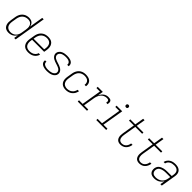

<svg xmlns="http://www.w3.org/2000/svg" viewBox="447 -2436 4146 4146"><g transform="rotate(45 2520.0 -363.5)"><path d="M217 8Q252 8 288 -3Q324 -14 353.5 -39.5Q383 -65 401 -98L385 0H429L551 -735H507L454 -416Q448 -451 429 -481Q410 -511 376.5 -524.5Q343 -538 305 -538Q273 -538 241 -530Q209 -522 180.5 -503Q152 -484 131 -456.5Q110 -429 98.5 -398Q87 -367 82 -335L64 -225Q58 -191 58 -157Q58 -123 67.5 -92Q77 -61 98 -37Q119 -13 151 -2.5Q183 8 217 8ZM237 -31Q202 -31 170.5 -44.5Q139 -58 122 -86.5Q105 -115 102.5 -149.5Q100 -184 106 -219L124 -329Q130 -362 144 -394.5Q158 -427 185 -452Q212 -477 245.5 -488Q279 -499 313 -499Q341 -499 366.5 -490.5Q392 -482 409 -462Q426 -442 433.5 -416.5Q441 -391 441 -363Q441 -335 436 -307L418 -197Q413 -165 399.5 -133.5Q386 -102 360 -77Q334 -52 301.5 -41.5Q269 -31 237 -31Z M816 8Q850 8 885 0.5Q920 -7 951.5 -26.5Q983 -46 1005 -77Q1027 -108 1035 -142H991Q983 -106 953.5 -78.5Q924 -51 888 -41Q852 -31 816 -31Q780 -31 748.5 -44Q717 -57 699.5 -85.5Q682 -114 679 -149Q676 -184 682 -219L687 -246H1054L1064 -305Q1070 -341 1069 -376Q1068 -411 1055.5 -442.5Q1043 -474 1018.5 -497Q994 -520 960 -529Q926 -538 891 -538Q858 -538 825 -531Q792 -524 762 -505.5Q732 -487 709.5 -459Q687 -431 675 -399.5Q663 -368 658 -335L640 -225Q634 -189 635 -153.5Q636 -118 649 -86.5Q662 -55 687 -32.5Q712 -10 746 -1Q780 8 816 8ZM1016 -285H693L700 -329Q706 -362 720 -394.5Q734 -427 761.5 -452.5Q789 -478 822.5 -488.5Q856 -499 890 -499Q925 -499 956.5 -486Q988 -473 1005 -444Q1022 -415 1024.5 -380.5Q1027 -346 1021 -311Z M1388 8Q1421 8 1454 3Q1487 -2 1519.5 -15Q1552 -28 1577.5 -55Q1603 -82 1608 -115Q1613 -143 1604 -168.5Q1595 -194 1577.5 -212.5Q1560 -231 1537.5 -244Q1515 -257 1490 -266Q1465 -275 1439.5 -283Q1414 -291 1389 -299.5Q1364 -308 1341.5 -321.5Q1319 -335 1305.5 -358.5Q1292 -382 1297 -409Q1301 -434 1321 -454Q1341 -474 1365.5 -483Q1390 -492 1415 -495.5Q1440 -499 1465 -499Q1490 -499 1514.5 -495.5Q1539 -492 1560.5 -482Q1582 -472 1595.5 -451.5Q1609 -431 1605 -406Q1605 -403 1604 -400H1648Q1648 -404 1649 -408Q1653 -435 1643.5 -459.5Q1634 -484 1614 -499.5Q1594 -515 1569.5 -523.5Q1545 -532 1518.5 -535Q1492 -538 1465 -538Q1433 -538 1401 -533Q1369 -528 1337.5 -514.5Q1306 -501 1282.5 -474Q1259 -447 1254 -416Q1249 -388 1258 -362.5Q1267 -337 1284.5 -318Q1302 -299 1324.5 -286Q1347 -273 1372 -264Q1397 -255 1422 -247Q1447 -239 1472.5 -230.5Q1498 -222 1520 -209Q1542 -196 1556 -172.5Q1570 -149 1566 -121Q1561 -95 1539.5 -75.5Q1518 -56 1492 -47Q1466 -38 1440 -34.5Q1414 -31 1388 -31Q1368 -31 1347.5 -33Q1327 -35 1307.5 -41Q1288 -47 1271.5 -57.5Q1255 -68 1245.5 -86Q1236 -104 1240 -124Q1240 -127 1241 -130H1198Q1197 -126 1196 -122Q1192 -95 1203 -70Q1214 -45 1235 -30Q1256 -15 1281 -6.5Q1306 2 1333.5 5Q1361 8 1388 8Z M1964 8Q2001 8 2039.5 -3Q2078 -14 2110.5 -40.5Q2143 -67 2162 -102.5Q2181 -138 2188 -177H2145Q2139 -146 2123.5 -117.5Q2108 -89 2081.5 -68.5Q2055 -48 2024.5 -39.5Q1994 -31 1964 -31Q1929 -31 1898 -44.5Q1867 -58 1850 -86.5Q1833 -115 1830.5 -149.5Q1828 -184 1834 -219L1852 -329Q1858 -362 1872 -394.5Q1886 -427 1912.5 -452Q1939 -477 1972.5 -488Q2006 -499 2039 -499Q2068 -499 2096 -492Q2124 -485 2144.5 -466.5Q2165 -448 2173 -420Q2181 -392 2176 -363Q2176 -361 2175 -359H2219V-364Q2226 -401 2215 -437.5Q2204 -474 2177 -497Q2150 -520 2113.5 -529Q2077 -538 2039 -538Q2007 -538 1974 -530.5Q1941 -523 1911.5 -504.5Q1882 -486 1860.5 -458.5Q1839 -431 1827 -399.5Q1815 -368 1810 -335L1792 -225Q1786 -190 1786.5 -154.5Q1787 -119 1799.5 -87.5Q1812 -56 1836.5 -33.5Q1861 -11 1894.5 -1.5Q1928 8 1964 8Z M2326 0H2609L2608 -39H2481L2523 -296Q2529 -333 2542.5 -369Q2556 -405 2582 -436.5Q2608 -468 2644.5 -483.5Q2681 -499 2718 -499Q2734 -499 2750 -495.5Q2766 -492 2774 -478.5Q2782 -465 2781.5 -449Q2781 -433 2778 -416H2822Q2826 -441 2826 -466Q2826 -491 2812.5 -509.5Q2799 -528 2775 -533Q2751 -538 2726 -538Q2697 -538 2668 -529Q2639 -520 2614 -500Q2589 -480 2571 -454.5Q2553 -429 2541 -401L2562 -530H2406V-491H2512L2437 -39H2326Z M2893 0H3195L3194 -39H3072L3154 -530H2982V-491H3103L3029 -39H2893ZM3153 -646Q3162 -646 3170.5 -649Q3179 -652 3184.5 -659.5Q3190 -667 3192 -676Q3194 -688 3190.5 -700Q3187 -712 3176.5 -718.5Q3166 -725 3153 -725Q3144 -725 3135.5 -722Q3127 -719 3121.5 -711Q3116 -703 3114 -695Q3112 -682 3115.5 -670Q3119 -658 3130 -652Q3141 -646 3153 -646Z M3630 8Q3664 8 3698.5 -3Q3733 -14 3760 -40Q3787 -66 3802.5 -99Q3818 -132 3823 -166L3825 -175H3781Q3781 -171 3780 -168Q3776 -142 3765 -117Q3754 -92 3734.5 -71Q3715 -50 3689 -40.5Q3663 -31 3637 -31Q3614 -31 3593 -39.5Q3572 -48 3559.5 -66.5Q3547 -85 3542.5 -107Q3538 -129 3538.5 -152Q3539 -175 3543 -198L3592 -491H3802V-530H3598L3632 -735H3588L3554 -530H3400V-491H3548L3501 -205Q3496 -174 3495 -144Q3494 -114 3501.5 -85.5Q3509 -57 3526.5 -34.5Q3544 -12 3572 -2Q3600 8 3630 8Z M4206 8Q4240 8 4274.5 -3Q4309 -14 4336 -40Q4363 -66 4378.5 -99Q4394 -132 4399 -166L4401 -175H4357Q4357 -171 4356 -168Q4352 -142 4341 -117Q4330 -92 4310.5 -71Q4291 -50 4265 -40.5Q4239 -31 4213 -31Q4190 -31 4169 -39.5Q4148 -48 4135.5 -66.5Q4123 -85 4118.5 -107Q4114 -129 4114.5 -152Q4115 -175 4119 -198L4168 -491H4378V-530H4174L4208 -735H4164L4130 -530H3976V-491H4124L4077 -205Q4072 -174 4071 -144Q4070 -114 4077.5 -85.5Q4085 -57 4102.5 -34.5Q4120 -12 4148 -2Q4176 8 4206 8Z M4665 8Q4704 8 4743 -3.5Q4782 -15 4814.5 -42.5Q4847 -70 4867 -106L4849 0H4893L4950 -343Q4955 -375 4952.5 -406.5Q4950 -438 4935 -464.5Q4920 -491 4895 -508Q4870 -525 4839 -531.5Q4808 -538 4776 -538Q4741 -538 4706.5 -531Q4672 -524 4640.5 -504Q4609 -484 4588 -453.5Q4567 -423 4560 -388H4604Q4609 -415 4626.5 -438.5Q4644 -462 4669.5 -475.5Q4695 -489 4722 -494Q4749 -499 4776 -499Q4806 -499 4835 -490.5Q4864 -482 4883.5 -460.5Q4903 -439 4907.5 -409.5Q4912 -380 4907 -349L4899 -298H4765Q4739 -298 4713.5 -296Q4688 -294 4662.5 -288Q4637 -282 4612.5 -271.5Q4588 -261 4566 -244Q4544 -227 4532 -202.5Q4520 -178 4515 -153Q4510 -119 4517 -86.5Q4524 -54 4546 -31.5Q4568 -9 4599.5 -0.5Q4631 8 4665 8ZM4674 -31Q4648 -31 4624 -37Q4600 -43 4583 -60Q4566 -77 4560.5 -101.5Q4555 -126 4559 -151Q4563 -171 4574 -190.5Q4585 -210 4603.5 -222Q4622 -234 4642.5 -241Q4663 -248 4683.5 -252Q4704 -256 4724 -257.5Q4744 -259 4765 -259H4892L4883 -205Q4877 -169 4860.5 -135Q4844 -101 4813 -76.5Q4782 -52 4746 -41.5Q4710 -31 4674 -31Z"/></g></svg>

Font: Iosevka Sparkle XLtObl
Style: Regular
Weight: 200
Italic angle: -9°
Designer: Belleve Invis
Foundry: Belleve Invis
Version: Version 4.5.0; ttfautohint (v1.8.3)